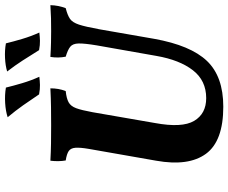

<svg xmlns="http://www.w3.org/2000/svg" viewBox="-92 -808 909 764"><g transform="rotate(-90 362.0 -425.5)"><path d="M320 9Q183 9 132.5 -60Q82 -129 105 -258L152 -526Q158 -561 156.5 -579.5Q155 -598 143.5 -606Q132 -614 106 -618Q101 -646 105 -679Q141 -677 174 -676.5Q207 -676 246 -676Q282 -676 317.5 -676.5Q353 -677 393 -679Q393 -663 390.5 -648Q388 -633 382 -618Q353 -615 337.5 -606.5Q322 -598 314 -576.5Q306 -555 298 -511L255 -263Q235 -155 263.5 -107Q292 -59 354 -59Q424 -59 465 -112Q506 -165 522 -257L564 -495Q572 -543 571.5 -566.5Q571 -590 558.5 -600Q546 -610 519 -618Q513 -647 518 -679Q550 -677 576 -676.5Q602 -676 621 -676Q650 -676 671.5 -676.5Q693 -677 724 -679Q723 -646 712 -618Q684 -611 669.5 -601Q655 -591 646.5 -565Q638 -539 628 -484L590 -266Q564 -121 502 -56Q440 9 320 9ZM545 -724Q524 -758 504 -789Q484 -820 460 -851Q483 -858 513.5 -859.5Q544 -861 572 -856Q579 -827 589.5 -791.5Q600 -756 615 -723Q599 -721 582.5 -720.5Q566 -720 545 -724ZM369 -724Q347 -757 325.5 -787.5Q304 -818 278 -849Q302 -857 334.5 -859Q367 -861 396 -856Q403 -827 413.5 -791.5Q424 -756 439 -723Q423 -721 406.5 -720.5Q390 -720 369 -724Z"/></g></svg>

Font: Vollkorn
Style: Bold Italic
Weight: 700
Italic angle: -11°
Designer: Friedrich Althausen
Foundry: Friedrich Althausen
Version: Version 5.000; ttfautohint (v1.8.3)